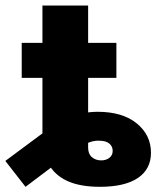

<svg xmlns="http://www.w3.org/2000/svg" viewBox="-71 -681 590 710"><path d="M298.3 9.8Q224.6 9.8 177.5 -12Q130.4 -33.7 108.2 -75.7Q85.9 -117.7 85.9 -177.7V-294.4H254.9V-135.3Q254.9 -111.8 268.8 -99.9Q282.7 -87.9 303.2 -87.9Q321.3 -87.9 333.5 -97.4Q345.7 -106.9 345.7 -123Q345.7 -139.2 333.7 -149.7Q321.8 -160.2 297.9 -160.6Q282.7 -161.6 266.6 -157Q250.5 -152.3 228.8 -139.6Q207 -127 173.8 -103.5L23.4 9.8L-51.3 -85.9L100.6 -198.7Q137.7 -226.6 186.3 -247.1Q234.9 -267.6 290.5 -267.6Q382.3 -267.6 434.8 -224.6Q487.3 -181.6 487.3 -116.2Q487.3 -55.7 439 -22.9Q390.6 9.8 298.3 9.8ZM85.9 -194.3V-660.6H254.9V-194.3ZM9.3 -393.1V-522.5H359.4V-393.1Z"/></svg>

Font: Inter 28pt ExtraBold
Style: Regular
Weight: 800
Designer: Rasmus Andersson
Foundry: rsms
Version: Version 4.001;git-66647c0bb